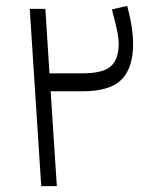

<svg xmlns="http://www.w3.org/2000/svg" viewBox="-20 -632 507 652"><path d="M148 -383H260Q330 -383 356.5 -407Q383 -431 383 -483Q383 -503 377 -531Q371 -559 360 -600L412 -612Q423 -570 427.5 -539Q432 -508 432 -483Q432 -401 392.5 -361.5Q353 -322 260 -322H152L173 0H120L81 -602H134Z"/></svg>

Font: IBM Plex Sans Arabic Light
Style: Regular
Weight: 300
Designer: Mike Abbink, Paul van der Laan, Pieter van Rosmalen, Wael Morcos, Khajak Apelian
Foundry: Bold Monday
Version: Version 1.2